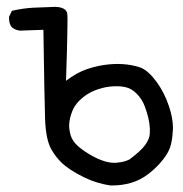

<svg xmlns="http://www.w3.org/2000/svg" viewBox="-20 -532 540 568"><path d="M6.8 -477.1Q6.8 -479 6.8 -482.4L15.1 -500Q48.8 -507.8 80.3 -509.3Q111.8 -510.7 143.1 -511.7H143.6Q174.3 -510.7 178.7 -493.2Q179.7 -488.8 179.7 -472.7Q179.7 -456.5 179.2 -437.5Q178.7 -393.1 175.3 -293Q189.9 -304.2 208 -314.5Q235.4 -329.6 273.9 -337.4Q302.2 -342.8 327.6 -342.8Q356 -342.8 381.3 -336.4Q389.6 -334.5 397 -331.5Q418.9 -322.8 443.4 -289.6Q466.8 -257.3 480 -217.3Q491.7 -182.1 491.7 -153.3Q491.7 -148.9 491.2 -144.5Q489.3 -112.8 482.9 -95.2Q475.1 -73.2 451.7 -47.4Q436.5 -30.8 418 -16.6Q394 1.5 367.4 9Q340.8 16.6 313.5 16.6Q307.6 16.6 305.7 16.6Q265.1 10.3 230 -6.8Q183.6 -29.3 160.2 -52.7Q144.5 -68.4 132.3 -89.4Q115.2 -118.7 113.3 -182.1Q111.3 -245.6 108.4 -443.8L39.1 -441.4Q24.9 -442.9 14.6 -451.7Q6.8 -461.9 6.8 -477.1ZM422.9 -134.3Q423.3 -139.6 423.3 -144Q423.3 -148.4 423.3 -152.3Q421.9 -180.7 408.7 -216.3Q400.4 -238.8 384.3 -254.9Q368.2 -271 350.1 -274.4Q338.4 -276.9 327.1 -276.9Q315.9 -276.9 305.7 -275.9Q283.2 -273.4 260.7 -264.6Q234.9 -254.4 214.8 -234.4Q200.2 -219.7 193.8 -203.1Q184.6 -179.7 184.6 -160.6Q184.6 -147.5 189 -131.8Q194.3 -113.8 211.9 -98.6Q231 -82.5 252.9 -70.8Q290 -50.3 318.8 -50.3Q324.7 -50.3 330.6 -51.3Q349.1 -53.2 363.3 -60.5Q396 -85 408.7 -102.1Q421.4 -119.1 422.9 -134.3Z"/></svg>

Font: Bakudai
Style: Bold
Weight: 700
Version: Version 1.48